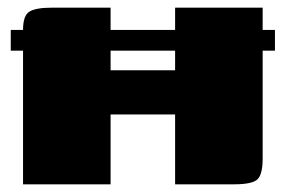

<svg xmlns="http://www.w3.org/2000/svg" viewBox="-20 -480 744 500"><path d="M40 0V-402Q40 -440 57 -450Q74 -460 114 -460H268V-297H436V-460H664V-67Q664 -27 651 -13.5Q638 0 589 0H436V-182H268V0ZM8 -402H696V-348H8Z"/></svg>

Font: Genos Black
Style: Regular
Weight: 900
Designer: Robert E. Leuschke
Foundry: Robert E. Leuschke
Version: Version 1.010